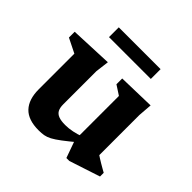

<svg xmlns="http://www.w3.org/2000/svg" viewBox="-172 -837 1013 1013"><g transform="rotate(45 334.5 -330.0)"><path d="M243 -177Q243 -151.5 251.2 -136.2Q259.5 -121 278 -114Q296.5 -107 327 -107Q353 -107 381 -112.8Q409 -118.5 433 -128L444 -94Q400 -57.5 371.5 -36Q343 -14.5 323.5 -4.2Q304 6 286.8 9Q269.5 12 248 12Q170 12 132.8 -27.2Q95.5 -66.5 95.5 -142V-407.5L15 -447.5V-490.5L252.5 -500.5L243 -424.5ZM455 11.5 419.5 -88V-416L366.5 -450.5V-493.5L573 -499L567 -421.5V-122Q572 -118.5 582.2 -112Q592.5 -105.5 605 -98Q617.5 -90.5 629.5 -83.8Q641.5 -77 649.5 -72.5V-45L477 11.5ZM163 -598.5V-671.5H475V-598.5Z"/></g></svg>

Font: Newsreader 9pt SemiBold
Style: Regular
Weight: 600
Designer: Hugues Gentile
Foundry: Production Type
Version: Version 1.003